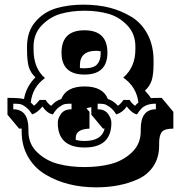

<svg xmlns="http://www.w3.org/2000/svg" viewBox="-20 -732 779 824"><path d="M663 -118V-108Q663 -56 638.5 -19Q614 18 572 37Q495 72 393 72Q268 72 177 18Q130 -9 101.5 -57Q73 -105 73 -168V-180H62L12 -240V-312Q64 -312 83 -307Q92 -360 132 -400Q111 -420 103.5 -445Q96 -470 96 -520V-532Q96 -598 133 -640Q170 -682 222.5 -697Q275 -712 337.5 -712Q400 -712 450.5 -699Q501 -686 544.5 -659.5Q588 -633 613.5 -584.5Q639 -536 639 -472V-460Q639 -412 631 -387Q623 -362 602 -343Q623 -320 628 -311Q642 -312 674 -312L724 -252V-180Q685 -180 674 -165Q663 -150 663 -118ZM486 -278Q497 -285 510 -303H536Q549 -284 560 -278Q566 -286 574 -292Q566 -359 509 -399Q561 -444 561 -520V-532Q561 -587 526 -623.5Q491 -660 444.5 -673Q398 -686 343 -686Q288 -686 241.5 -673Q195 -660 159.5 -623.5Q124 -587 124 -532V-520Q124 -439 173 -397Q119 -358 112 -292Q119 -286 126 -278Q136 -286 150 -303H176Q188 -284 200 -278Q217 -299 243 -307Q264 -361 343 -361Q422 -361 443 -307Q467 -300 486 -278ZM584 -169V-178Q584 -263 649 -263V-287Q608 -287 588 -267Q578 -257 568 -241Q547 -245 524 -275Q506 -249 479 -241Q466 -262 450.5 -273Q435 -284 425.5 -285.5Q416 -287 399 -287V-263Q430 -263 444 -243Q458 -223 458 -205Q458 -99 343 -99Q228 -99 228 -205Q228 -224 242 -243.5Q256 -263 287 -263V-287Q269 -287 259.5 -285.5Q250 -284 235 -273.5Q220 -263 207 -241Q183 -245 162 -275Q142 -249 118 -241Q105 -262 90 -273Q75 -284 65 -285.5Q55 -287 37 -287V-263Q102 -263 102 -178V-169Q102 -114 140 -78Q178 -42 229.5 -28.5Q281 -15 343 -15Q405 -15 456.5 -28.5Q508 -42 546 -78Q584 -114 584 -169ZM441 -506Q441 -412 342.5 -412Q244 -412 244 -506Q244 -602 342.5 -602Q441 -602 441 -506ZM305 -140V-132Q321 -127 343 -127Q417 -127 429 -180H422L372 -240V-272Q362 -271 351 -267L364 -252V-180Q305 -178 305 -140ZM412 -502V-512Q400 -514 393 -514Q323 -514 323 -452V-440Q329 -439 343 -439Q382 -439 397 -456Q412 -473 412 -502Z"/></svg>

Font: Ewert
Style: Regular
Weight: 400
Designer: Johan Kallas, Mihkel Virkus
Foundry: Johan Kallas, Mihkel Virkus
Version: Version 1.001